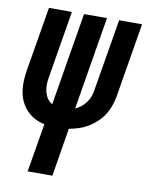

<svg xmlns="http://www.w3.org/2000/svg" viewBox="-83 -581 666 857"><g transform="rotate(10 250.0 -152.5)"><path d="M102 215 139 -5Q114 -10 94 -21Q74 -32 58 -48.5Q42 -65 32 -86Q22 -107 18 -130.5Q14 -154 15 -178.5Q16 -203 20 -228L69 -520H173L122 -213Q119 -196 119 -179.5Q119 -163 123 -147.5Q127 -132 135.5 -119.5Q144 -107 158 -99L228 -520H332L262 -98Q276 -104 289 -114.5Q302 -125 311.5 -138.5Q321 -152 326 -167Q331 -182 333 -197L387 -520H491L435 -183Q431 -161 423.5 -139.5Q416 -118 403.5 -98.5Q391 -79 373.5 -62.5Q356 -46 336 -34Q316 -22 294.5 -15Q273 -8 250 -4L214 215Z"/></g></svg>

Font: Iosevka SS18
Style: Bold Italic
Weight: 700
Italic angle: -9°
Monospace: yes
Designer: Belleve Invis
Foundry: Belleve Invis
Version: Version 25.1.1; ttfautohint (v1.8.4)